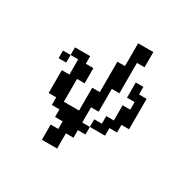

<svg xmlns="http://www.w3.org/2000/svg" viewBox="-195 -1011 1390 1367"><g transform="rotate(30 500.0 -328.0)"><path d="M125 -421.9V-484.4H187.5V-421.9ZM562.5 -109.4V-46.9H500V15.6H437.5V140.6H312.5V15.6H375V-46.9H312.5V-109.4H250V-171.9H187.5V-359.4H250V-484.4H187.5V-546.9H312.5V-484.4H375V-359.4H312.5V-171.9H437.5V-359.4H500V-609.4H562.5V-796.9H687.5V-671.9H625V-421.9H562.5V-234.4H500V-109.4ZM562.5 -109.4V-171.9H625V-234.4H687.5V-359.4H750V-421.9H687.5V-546.9H750V-484.4H812.5V-234.4H750V-171.9H687.5V-109.4Z"/></g></svg>

Font: KH Dot Dougenzaka 16
Style: Regular
Weight: 400
Designer: Original version for X68000 by Keitarou Hiraki (http://hp.vector.co.jp/authors/VA000874/) / TrueType conversion by Homem
Version: Version 1.00.20150527